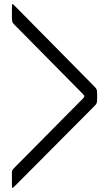

<svg xmlns="http://www.w3.org/2000/svg" viewBox="-20 -778 540 951"><path d="M39 90Q39 81 39 76Q39 71 40.5 67Q42 63 45.5 59Q49 55 55 49Q94 10 136.5 -33Q179 -76 222 -119.5Q265 -163 307.5 -206Q350 -249 389 -288Q398 -298 398 -301.5Q398 -305 387 -316L57 -650Q50 -657 46.5 -661Q43 -665 41.5 -669Q40 -673 39.5 -679Q39 -685 39 -695V-734Q39 -757 41.5 -758Q44 -759 59 -743L444 -353Q450 -347 453.5 -343Q457 -339 458.5 -335.5Q460 -332 460.5 -327Q461 -322 461 -314V-288Q461 -280 460.5 -275Q460 -270 458.5 -266.5Q457 -263 453.5 -259Q450 -255 444 -249L56 141Q43 154 41 153Q39 152 39 133Z"/></svg>

Font: NanumGothicCoding
Style: Regular
Weight: 400
Monospace: yes
Designer: Kwon Bruce; Nicolas Noh; Sung-woo Choi; Go-un Cha; Soo-hyun Park;
Foundry: NHN Corporation
Version: Version 2.000;PS 1;hotconv 1.0.49;makeotf.lib2.0.14853